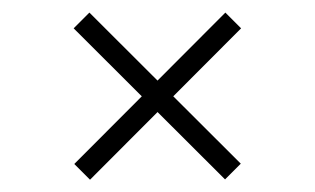

<svg xmlns="http://www.w3.org/2000/svg" viewBox="-20 -453 500 305"><path d="M97 -408 122 -433 362.5 -193 337.5 -168ZM338 -433 363 -408 123 -167.5 98 -192.5Z"/></svg>

Font: Kalnia Glaze Thin
Style: Regular
Weight: 100
Version: Version 1.110